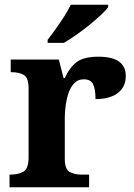

<svg xmlns="http://www.w3.org/2000/svg" viewBox="-20 -786 563 806"><path d="M20 0V-53H23Q57 -53 78.5 -65.5Q100 -78 100 -125V-415Q100 -459 80.5 -471Q61 -483 28 -483H25V-536H227L247 -458H252Q272 -503 302 -525.5Q332 -548 393 -548Q508 -548 508 -467Q508 -421 474.5 -395.5Q441 -370 381 -370Q381 -411 371 -432Q361 -453 332 -453Q306 -453 290 -435Q274 -417 266 -390.5Q258 -364 255 -337Q252 -310 252 -293V-120Q252 -76 272 -64.5Q292 -53 322 -53H354V0ZM180 -619Q195 -638 213.5 -664Q232 -690 249.5 -717Q267 -744 277 -766H434V-756Q425 -743 403.5 -723Q382 -703 355 -681Q328 -659 300 -639.5Q272 -620 248 -606H180Z"/></svg>

Font: NotoSerif-Bold
Style: Regular
Weight: 700
Designer: Monotype Design Team
Foundry: Monotype Imaging Inc.
Version: Version 2.007; ttfautohint (v1.8) -l 8 -r 50 -G 200 -x 14 -D